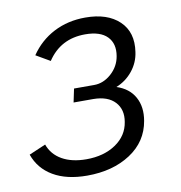

<svg xmlns="http://www.w3.org/2000/svg" viewBox="-66 -590 619 658"><g transform="rotate(-10 243.5 -261.5)"><path d="M186 5.9Q114.7 5.9 68.1 -21.5Q21.5 -48.8 3.9 -99.1L62 -124Q74.7 -88.4 108.6 -69.1Q142.6 -49.8 192.9 -49.8Q253.9 -49.8 295.4 -77.9Q336.9 -106 344.2 -152.8Q351.6 -195.3 326.9 -221.9Q302.2 -248.5 252 -249H183.1L192.9 -295.9H263.2Q295.4 -295.9 322.8 -320.3Q350.1 -344.7 356 -379.9Q363.3 -422.4 339.1 -447.3Q314.9 -472.2 262.2 -472.2Q176.8 -472.2 130.9 -402.8L82 -431.2Q113.8 -478 162.8 -503.4Q211.9 -528.8 272.9 -528.8Q349.6 -528.8 390.9 -489.5Q432.1 -450.2 421.9 -382.8Q417 -346.7 394 -318.1Q371.1 -289.6 336.9 -275.9Q380.4 -261.7 399.4 -227.1Q418.5 -192.4 410.2 -145Q398.4 -74.7 336.9 -34.4Q275.4 5.9 186 5.9Z"/></g></svg>

Font: Rawline
Style: Italic
Weight: 400
Italic angle: -12°
Designer: Matt McInerney, Pablo Impallari, Rodrigo Fuenzalida
Foundry: Matt McInerney, Pablo Impallari, Rodrigo Fuenzalida
Version: Version 4.020;PS 004.020;hotconv 1.0.88;makeotf.lib2.5.64775